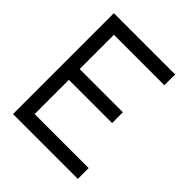

<svg xmlns="http://www.w3.org/2000/svg" viewBox="-191 -802 920 920"><g transform="rotate(45 268.5 -342.0)"><path d="M463.9 -683.6V-610.4H122.1V-378.4H415V-305.2H122.1V-73.2H488.3V0H48.8V-683.6Z"/></g></svg>

Font: Sanitrixie
Style: Regular
Weight: 400
Designer: Jayvee D. Enaguas (Grand Chaos)
Version: Version 1.1 - 6/9/2013